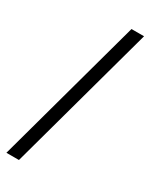

<svg xmlns="http://www.w3.org/2000/svg" viewBox="-226 -798 815 1008"><g transform="rotate(30 181.5 -294.5)"><path d="M7 151 251 -740H327L83 151Z"/></g></svg>

Font: IBM Plex Sans Cond Text
Style: Regular
Weight: 450
Width: 3
Designer: Mike Abbink, Paul van der Laan, Pieter van Rosmalen
Foundry: Bold Monday
Version: Version 1.3